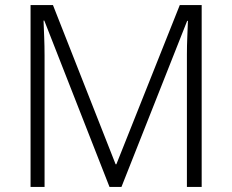

<svg xmlns="http://www.w3.org/2000/svg" viewBox="-20 -734 912 754"><path d="M410 0 154 -653H151Q152 -625 153.5 -589.5Q155 -554 155 -515V0H100V-714H188L434 -89H437L686 -714H772V0H714V-521Q714 -554 715.5 -588.5Q717 -623 718 -652H715L457 0Z"/></svg>

Font: Noto Sans Tamil Light
Style: Regular
Weight: 300
Designer: Jelle Bosma - Monotype Design Team
Foundry: Monotype Imaging Inc.
Version: Version 2.004; ttfautohint (v1.8.4.7-5d5b)